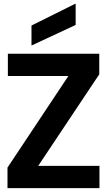

<svg xmlns="http://www.w3.org/2000/svg" viewBox="-20 -980 557 1000"><path d="M19 0V-107L336 -584H21V-700H497V-593L179 -116H498V0ZM144 -743V-847L371 -960H374V-850Z"/></svg>

Font: DM Sans 36pt ExtraBold
Style: Regular
Weight: 800
Designer: Colophon Foundry, Jonny Pinhorn
Foundry: Colophon Foundry
Version: Version 4.004;gftools[0.9.30]